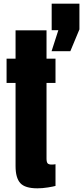

<svg xmlns="http://www.w3.org/2000/svg" viewBox="-20 -1026 456 1054"><path d="M185.5 7.8Q117.2 7.8 91.3 -21Q65.4 -49.8 65.4 -114.3V-570.8H16.1V-704.1H65.4V-859.4H235.4V-704.1H284.7V-570.8H235.4V-155.3Q235.4 -136.7 241.2 -129.6Q247.1 -122.6 263.7 -122.6Q275.4 -122.6 284.7 -124.5V-5.4Q273.9 -2 243.4 2.9Q212.9 7.8 185.5 7.8ZM366.2 -745.1H263.2L300.3 -860.4H263.7V-1005.9H416V-864.7Z"/></svg>

Font: Anton
Style: Regular
Weight: 400
Designer: Vernon Adams, Tural Alisoy
Foundry: Vernon Adams
Version: Version 2.300